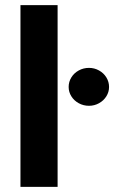

<svg xmlns="http://www.w3.org/2000/svg" viewBox="-20 -727 444 747"><path d="M204.1 0H59.6V-707H204.1ZM247.1 -388.7Q247.1 -408.7 257.6 -425.8Q268.1 -442.9 286.4 -452.9Q304.7 -462.9 326.2 -462.9Q347.2 -462.9 365.2 -452.9Q383.3 -442.9 393.8 -425.8Q404.3 -408.7 404.3 -388.7Q404.3 -369.1 393.8 -352.3Q383.3 -335.4 365.2 -325.4Q347.2 -315.4 326.2 -315.4Q304.7 -315.4 286.4 -325.4Q268.1 -335.4 257.6 -352.3Q247.1 -369.1 247.1 -388.7Z"/></svg>

Font: Pretendard
Style: Bold
Weight: 700
Designer: Base glyphs from Inter by Rasmus Andersson; Hangeul glyphs from Noto Sans CJK(Source Han Sans) by Jang Soo-young and Kan
Foundry: Kil Hyung-jin
Version: Version 1.309